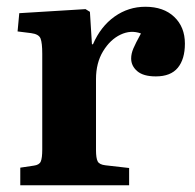

<svg xmlns="http://www.w3.org/2000/svg" viewBox="-20 -548 577 568"><path d="M40 0V-52L80 -58Q96 -60 100.5 -70Q105 -80 105 -106V-389Q105 -421 100 -434Q95 -447 72 -450L32 -455L37 -509L233 -521L246 -513L252 -417H255Q278 -470 319 -499Q360 -528 410 -528Q464 -528 495.5 -498Q527 -468 527 -419Q527 -373 506 -347.5Q485 -322 441 -322Q404 -322 386 -337.5Q368 -353 368 -375Q368 -389 374.5 -404.5Q381 -420 397 -449Q367 -460 336.5 -445.5Q306 -431 285 -396.5Q264 -362 264 -314V-104Q264 -80 269 -70.5Q274 -61 292 -59L362 -51V0Z"/></svg>

Font: Literata 36pt
Style: Bold
Weight: 700
Designer: Latin by Veronika Burian and Jose Scaglione. Greek by Irene Vlachou. Cyrillic by Vera Evstafieva.
Foundry: TypeTogether
Version: Version 3.002